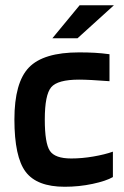

<svg xmlns="http://www.w3.org/2000/svg" viewBox="-20 -704 474 733"><path d="M411 -125V-28Q385 -13 333.5 -2Q282 9 227 9Q121 9 78 -48Q35 -105 35 -248Q35 -389 90.5 -446.5Q146 -504 282 -504Q315 -504 341.5 -502.5Q368 -501 398 -497V-394Q359 -397 330 -398.5Q301 -400 282 -400Q200 -400 175.5 -371Q151 -342 151 -248Q151 -157 170.5 -128Q190 -99 252 -99Q293 -99 336.5 -106.5Q380 -114 411 -125ZM284 -684H415L276 -558H180Z"/></svg>

Font: Blinker SemiBold
Style: Regular
Weight: 600
Designer: Juergen Huber
Foundry: supertype
Version: Version 1.015;PS 1.15;hotconv 1.0.88;makeotf.lib2.5.647800